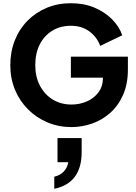

<svg xmlns="http://www.w3.org/2000/svg" viewBox="-20 -777 844 1192"><path d="M424 12Q488 12 550.5 -9.5Q613 -31 663.5 -75.5Q714 -120 744 -187.5Q774 -255 774 -346V-425H420V-295H619V-293Q619 -241 591.5 -204Q564 -167 519.5 -147.5Q475 -128 424 -128Q358 -128 307.5 -159Q257 -190 228 -245Q199 -300 199 -373Q199 -446 226.5 -500.5Q254 -555 304 -586Q354 -617 420 -617Q488 -617 535.5 -581.5Q583 -546 602 -492L739 -558Q720 -613 675 -658Q630 -703 565.5 -730Q501 -757 420 -757Q339 -757 270.5 -728.5Q202 -700 151 -648.5Q100 -597 72 -526.5Q44 -456 44 -373Q44 -290 73 -220Q102 -150 154 -98Q206 -46 275 -17Q344 12 424 12ZM317 395Q487 360 487 167V80H337V230H404Q397 267 374.5 289.5Q352 312 317 320Z"/></svg>

Font: Plus Jakarta Sans ExtraBold
Style: Regular
Weight: 800
Designer: Gumpita Rahayu
Foundry: Tokotype
Version: Version 2.004; ttfautohint (v1.8.3)